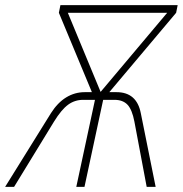

<svg xmlns="http://www.w3.org/2000/svg" viewBox="-70 -730 714 750"><path d="M-50 0 129 -288Q155 -329 188.5 -349.5Q222 -370 261 -370H289L160 -680L166 -710H624L618 -680L357 -370H385Q464 -370 480 -288L538 0H503L455 -255Q446 -302 428 -321Q410 -340 377 -340H333L260 0H228L301 -340H255Q222 -340 196 -321Q170 -302 141 -255L-15 0ZM195 -680 323 -371 583 -680Z"/></svg>

Font: Geist Mono Thin
Style: Italic
Weight: 100
Italic angle: -12°
Monospace: yes
Designer: Basement.studio, Andrés Briganti, Mateo Zaragoza
Foundry: Basement.studio, Vercel, Andrés Briganti, Guido Ferreyra, Mateo Zaragoza
Version: Version 1.500; ttfautohint (v1.8.4.7-5d5b)